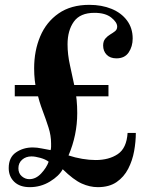

<svg xmlns="http://www.w3.org/2000/svg" viewBox="-20 -753 599 793"><path d="M103 20Q62 20 39 -2Q16 -24 16 -59Q16 -103 46 -123.5Q76 -144 115 -144Q133 -144 151.5 -140Q170 -136 189 -133Q191 -140 191 -147Q191 -154 191 -161Q191 -193 180.5 -226Q170 -259 156 -296Q142 -333 131.5 -376Q121 -419 121 -471Q121 -543 146 -602.5Q171 -662 222 -697.5Q273 -733 349 -733Q400 -733 440.5 -716.5Q481 -700 504.5 -668.5Q528 -637 528 -594Q528 -561 511.5 -536.5Q495 -512 461 -512Q435 -512 420.5 -527Q406 -542 406 -565Q406 -583 415 -593.5Q424 -604 435 -610.5Q446 -617 455 -624Q464 -631 464 -643Q464 -661 439.5 -680.5Q415 -700 370 -700Q311 -700 285 -663.5Q259 -627 259 -570Q259 -528 269 -483.5Q279 -439 289 -390.5Q299 -342 299 -286Q299 -195 263 -111Q290 -102 319.5 -97Q349 -92 375 -92Q430 -92 466.5 -116.5Q503 -141 507 -204H541Q541 -168 534 -129Q527 -90 509.5 -56Q492 -22 461.5 -1Q431 20 384 20Q351 20 317.5 5Q284 -10 239 -54Q224 -26 186 -3Q148 20 103 20ZM101 -13Q128 -13 150 -36.5Q172 -60 181 -85Q168 -95 146.5 -101Q125 -107 110 -107Q87 -107 71.5 -93.5Q56 -80 56 -58Q56 -37 70 -25Q84 -13 101 -13ZM41 -355V-402H428V-355Z"/></svg>

Font: Libre Bodoni SemiBold
Style: Regular
Weight: 600
Designer: Pablo Impallari, Rodrigo Fuenzalida
Foundry: Impallari Type
Version: Version 2.005;gftools[0.9.23]